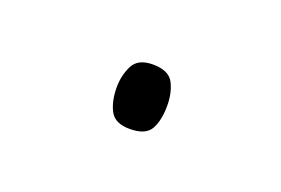

<svg xmlns="http://www.w3.org/2000/svg" viewBox="-31 -413 266 182"><g transform="rotate(20 102.5 -321.5)"><path d="M78 -322Q78 -334 83 -344Q88 -354 103 -354Q119 -354 124 -344.5Q129 -335 129 -322Q129 -307 124 -298Q119 -289 103 -289Q88 -289 83 -298.5Q78 -308 78 -322Z"/></g></svg>

Font: Noto Sans Kannada SemiCondensed Thin
Style: Regular
Weight: 100
Width: 4
Designer: Jelle Bosma - Monotype Design Team
Foundry: Monotype Imaging Inc.
Version: Version 2.005; ttfautohint (v1.8.4.7-5d5b)